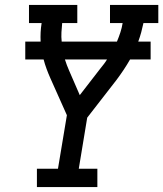

<svg xmlns="http://www.w3.org/2000/svg" viewBox="-20 -755 659 775"><path d="M129 0V-74H214L250 -290L183 -440Q175 -458 168 -477Q161 -496 156 -515H82V-587H144Q143 -606 144 -624.5Q145 -643 148 -662H97V-735H292V-662H231Q229 -643 228 -624.5Q227 -606 229 -587H452Q460 -606 466 -624.5Q472 -643 475 -662H424V-735H619V-662H559Q555 -643 550 -624.5Q545 -606 538 -587H588V-515H505Q493 -494 479 -473Q465 -452 450 -432L332 -280L298 -74H373V0ZM302 -371 384 -477Q392 -487 399 -496Q406 -505 412 -515H242Q246 -503 250 -492Q254 -481 259 -470Z"/></svg>

Font: Iosevka Curly Slab Extended
Style: Italic
Weight: 400
Width: 7
Italic angle: -9°
Monospace: yes
Designer: Belleve Invis
Foundry: Belleve Invis
Version: Version 11.1.0; ttfautohint (v1.8.3)